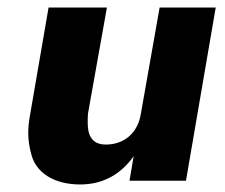

<svg xmlns="http://www.w3.org/2000/svg" viewBox="-20 -480 597 510"><path d="M214 -180 264 -460H109L58 -164C56 -151 55 -139 55 -127C55 -108 58 -88 64 -67C76 -24 120 10 193 10C257 10 303 -20 335 -65L324 0H474L553 -460H404L354 -177C346 -127 310 -96 261 -96C211 -96 213 -142 213 -160C213 -166 213 -173 214 -180Z"/></svg>

Font: Jost
Style: Bold Italic
Weight: 700
Italic angle: -5°
Version: Version 3.710